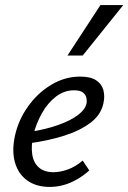

<svg xmlns="http://www.w3.org/2000/svg" viewBox="-20 -727 506 757"><path d="M176 10Q123 10 87.5 -15.5Q52 -41 39 -86.5Q26 -132 39 -192Q53 -255 91 -308Q129 -361 182.5 -393Q236 -425 296 -425Q337 -425 359 -410.5Q381 -396 387.5 -372Q394 -348 388 -321Q379 -275 337.5 -243.5Q296 -212 233 -192Q170 -172 95 -162L98 -207Q161 -217 209 -234Q257 -251 286 -272.5Q315 -294 321 -318Q323 -327 321 -339.5Q319 -352 308 -361.5Q297 -371 272 -371Q233 -371 200.5 -346Q168 -321 145.5 -281Q123 -241 112 -197Q102 -153 107 -119Q112 -85 133.5 -66.5Q155 -48 191 -48Q216 -48 246.5 -58.5Q277 -69 306 -94L332 -55Q310 -35 284 -20Q258 -5 231 2.5Q204 10 176 10ZM246 -508 376 -707H466L306 -508Z"/></svg>

Font: Ysabeau Infant Medium
Style: Italic
Weight: 500
Italic angle: -12°
Designer: Christian Thalmann (Catharsis Fonts)
Version: Version 2.001;gftools[0.9.30]; featfreeze: ss01,ss02,lnum